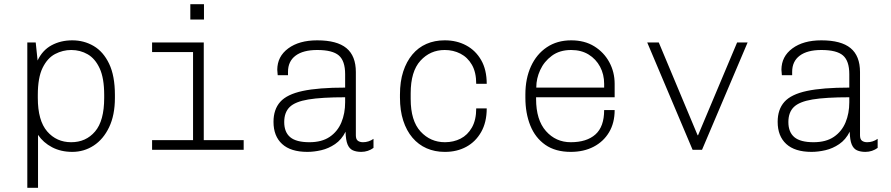

<svg xmlns="http://www.w3.org/2000/svg" viewBox="-20 -713 4240 914"><path d="M110 181V-511H150L159 -425Q182 -474 225.5 -497.5Q269 -521 324 -521Q380 -521 426 -494Q472 -467 499.5 -409.5Q527 -352 527 -261V-247Q527 -165 499.5 -107.5Q472 -50 426 -20Q380 10 324 10Q270 10 228 -12Q186 -34 161 -71V181ZM319 -36Q389 -36 432.5 -87Q476 -138 476 -247V-261Q476 -341 454.5 -387.5Q433 -434 397.5 -454.5Q362 -475 319 -475Q279 -475 242.5 -456Q206 -437 183 -390.5Q160 -344 160 -261V-247Q160 -139 204.5 -87.5Q249 -36 319 -36Z M899 0V-465H704V-511H950V0ZM704 0V-46H1140V0ZM886 -620V-693H951V-620Z M1443 10Q1364 10 1323 -27.5Q1282 -65 1282 -133Q1282 -192 1314 -228Q1346 -264 1421 -280Q1496 -296 1623 -296V-360Q1623 -423 1593 -449Q1563 -475 1490 -475Q1423 -475 1387 -448Q1351 -421 1351 -371V-355H1302Q1300 -379 1299.5 -386Q1299 -393 1299 -391Q1299 -389 1299.5 -384.5Q1300 -380 1300 -381Q1300 -444 1352 -482.5Q1404 -521 1490 -521Q1584 -521 1629 -484Q1674 -447 1674 -370V-69Q1674 -50 1683.5 -43Q1693 -36 1708 -36Q1735 -36 1758 -52V-9Q1746 0 1731 5Q1716 10 1700 10Q1676 10 1659.5 2.5Q1643 -5 1634.5 -25.5Q1626 -46 1625 -86Q1606 -48 1575 -27Q1544 -6 1509.5 2Q1475 10 1443 10ZM1453 -36Q1512 -36 1549.5 -61.5Q1587 -87 1605 -130Q1623 -173 1623 -226V-250Q1511 -250 1448 -239.5Q1385 -229 1359 -203.5Q1333 -178 1333 -132Q1333 -84 1361.5 -60Q1390 -36 1453 -36Z M2096 10Q2050 10 2011 -7Q1972 -24 1943.5 -57.5Q1915 -91 1899.5 -139Q1884 -187 1884 -248V-263Q1884 -325 1899.5 -372.5Q1915 -420 1943 -453.5Q1971 -487 2010 -504Q2049 -521 2096 -521H2098Q2154 -521 2199 -497Q2244 -473 2270.5 -427Q2297 -381 2297 -314H2247Q2247 -369 2226.5 -404.5Q2206 -440 2172 -457.5Q2138 -475 2097 -475Q2028 -475 1981.5 -424Q1935 -373 1935 -269V-242Q1935 -138 1982 -87Q2029 -36 2098 -36Q2139 -36 2172.5 -53Q2206 -70 2226.5 -106Q2247 -142 2247 -197H2297Q2297 -131 2270.5 -84.5Q2244 -38 2199.5 -14Q2155 10 2099 10Z M2697 10Q2624 10 2576 -23.5Q2528 -57 2504.5 -115.5Q2481 -174 2481 -248V-263Q2481 -339 2507.5 -397Q2534 -455 2583 -488Q2632 -521 2699 -521Q2763 -521 2809 -492.5Q2855 -464 2880.5 -417Q2906 -370 2906 -314V-250H2532V-242Q2532 -142 2579 -89Q2626 -36 2697 -36Q2773 -36 2814.5 -73Q2856 -110 2856 -189H2906Q2906 -128 2879.5 -83.5Q2853 -39 2806 -14.5Q2759 10 2697 10ZM2533 -296H2856V-314Q2856 -359 2836.5 -395.5Q2817 -432 2782 -453.5Q2747 -475 2699 -475Q2644 -475 2607 -447.5Q2570 -420 2551.5 -379.5Q2533 -339 2533 -298Z M3277 0 3061 -511H3116L3301 -69H3303L3489 -511H3539L3322 0Z M3843 10Q3764 10 3723 -27.5Q3682 -65 3682 -133Q3682 -192 3714 -228Q3746 -264 3821 -280Q3896 -296 4023 -296V-360Q4023 -423 3993 -449Q3963 -475 3890 -475Q3823 -475 3787 -448Q3751 -421 3751 -371V-355H3702Q3700 -379 3699.5 -386Q3699 -393 3699 -391Q3699 -389 3699.5 -384.5Q3700 -380 3700 -381Q3700 -444 3752 -482.5Q3804 -521 3890 -521Q3984 -521 4029 -484Q4074 -447 4074 -370V-69Q4074 -50 4083.5 -43Q4093 -36 4108 -36Q4135 -36 4158 -52V-9Q4146 0 4131 5Q4116 10 4100 10Q4076 10 4059.5 2.5Q4043 -5 4034.5 -25.5Q4026 -46 4025 -86Q4006 -48 3975 -27Q3944 -6 3909.5 2Q3875 10 3843 10ZM3853 -36Q3912 -36 3949.5 -61.5Q3987 -87 4005 -130Q4023 -173 4023 -226V-250Q3911 -250 3848 -239.5Q3785 -229 3759 -203.5Q3733 -178 3733 -132Q3733 -84 3761.5 -60Q3790 -36 3853 -36Z"/></svg>

Font: Chivo Mono Thin
Style: Regular
Weight: 250
Designer: Hector Gatti
Foundry: Omnibus-Type
Version: Version 1.008